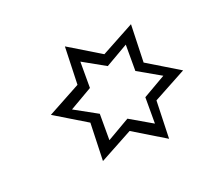

<svg xmlns="http://www.w3.org/2000/svg" viewBox="-63 -753 492 441"><g transform="rotate(-20 183.5 -532.5)"><path d="M264.6 -435.5V-500L320.3 -532.2L263.7 -564.5V-628.9L208 -596.7L152.3 -627.9V-563.5L96.7 -531.2L153.3 -500V-435.5L209 -467.8ZM283.2 -391.6 204.1 -439.5 123 -395.5 126 -488.3 46.9 -536.1 127.9 -580.1 130.9 -672.9 210 -625 291 -668.9 288.1 -576.2 367.2 -528.3 286.1 -484.4Z"/></g></svg>

Font: Urdu Khush Khati
Style: Regular
Weight: 400
Version: Version 001.500